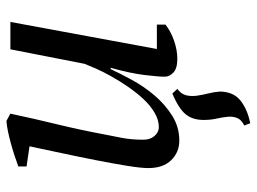

<svg xmlns="http://www.w3.org/2000/svg" viewBox="-118 -434 779 582"><g transform="rotate(-90 271.0 -142.5)"><path d="M488 -56V-30Q468 -14 439.5 -4Q411 6 384 6Q355 6 342.5 -6Q330 -18 330 -32Q330 -50 335 -92.5Q340 -135 357 -196H353Q340 -168 320.5 -132Q301 -96 274 -64Q247 -32 212.5 -10Q178 12 136 12Q101 12 77 -12.5Q53 -37 53 -82Q53 -104 60 -147Q67 -190 77 -241Q87 -292 98.5 -345.5Q110 -399 119 -442L58 -451V-476Q74 -482 92.5 -488Q111 -494 129.5 -499Q148 -504 165 -507.5Q182 -511 196 -512L218 -500Q202 -425 185.5 -357.5Q169 -290 155 -215Q150 -191 144.5 -161.5Q139 -132 139 -97Q139 -76 150.5 -63Q162 -50 177 -50Q199 -50 221 -63Q243 -76 262.5 -97Q282 -118 299.5 -143.5Q317 -169 331 -194Q345 -219 354.5 -240.5Q364 -262 369 -275L413 -500H496L414 -56ZM293 6Q277 18 273.5 33.5Q270 49 272.5 66Q275 83 279.5 101Q284 119 285 136Q284 177 257 198Q230 219 189 227L182 209Q200 200 205 187Q210 174 208.5 158.5Q207 143 203 125Q199 107 199 89Q198 54 215.5 32Q233 10 279 -9Z"/></g></svg>

Font: PTSerifItalic
Style: Italic
Weight: 400
Italic angle: -12°
Designer: A.Korolkova, O.Umpeleva, V.Yefimov
Foundry: ParaType Ltd
Version: Version 1.000W OFL